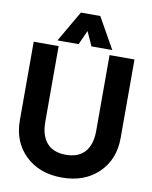

<svg xmlns="http://www.w3.org/2000/svg" viewBox="-98 -976 842 1062"><g transform="rotate(10 323.0 -445.5)"><path d="M168 -730 269 -904H378L476 -730H359L323 -810L287 -730ZM40 -259V-700H180V-274Q180 -198 216 -156.5Q252 -115 323 -115Q394 -115 430 -156.5Q466 -198 466 -274V-700H606V-259Q606 -138 528 -62.5Q450 13 323 13Q196 13 118 -62.5Q40 -138 40 -259Z"/></g></svg>

Font: Cal Sans
Style: Regular
Weight: 400
Designer: Designer Mark Davis DBA MarkFonts
Foundry: Designer Mark Davis DBA MarkFonts
Version: Version 1.000